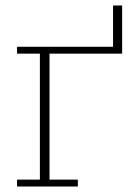

<svg xmlns="http://www.w3.org/2000/svg" viewBox="-20 -678 497 698"><path d="M42 -25H125V-483H42V-508H391V-658H424V-483H160V-25H263V0H42Z"/></svg>

Font: IBM Plex Serif ExtLt
Style: Regular
Weight: 200
Designer: Mike Abbink, Paul van der Laan, Pieter van Rosmalen
Foundry: Bold Monday
Version: Version 3.001